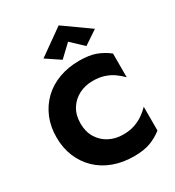

<svg xmlns="http://www.w3.org/2000/svg" viewBox="-231 -1122 1163 1274"><g transform="rotate(-30 350.5 -485.5)"><path d="M218 -350Q218 -415 247 -461Q276 -507 323.5 -531Q371 -555 428 -555Q478 -555 516 -542.5Q554 -530 584 -508.5Q614 -487 637 -463V-645Q595 -678 545 -697Q495 -716 418 -716Q334 -716 263 -690Q192 -664 141 -615Q90 -566 62 -499Q34 -432 34 -350Q34 -268 62 -201Q90 -134 141 -85Q192 -36 263 -10Q334 16 418 16Q495 16 545 -3Q595 -22 637 -55V-237Q614 -213 584 -192Q554 -171 516 -158Q478 -145 428 -145Q371 -145 323.5 -169Q276 -193 247 -239.5Q218 -286 218 -350ZM418 -862 509 -776 615 -847 418 -987 221 -847 327 -776Z"/></g></svg>

Font: Glinicke Jost Bold
Style: Bold
Weight: 700
Version: Version 3.710